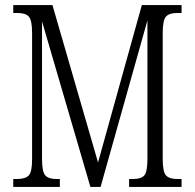

<svg xmlns="http://www.w3.org/2000/svg" viewBox="-20 -734 765 754"><path d="M32 0V-31H46Q79 -31 92.5 -44.5Q106 -58 106 -108V-605Q106 -655 93 -669Q80 -683 49 -683H32V-714H186L365 -96L537 -714H693V-683H675Q645 -683 632 -669Q619 -655 619 -605V-109Q619 -59 632 -45Q645 -31 677 -31H693V0H487V-31H502Q535 -31 547 -45.5Q559 -60 559 -111V-654L375 0H335L145 -650V-111Q145 -59 158 -45Q171 -31 202 -31H215V0Z"/></svg>

Font: Noto Serif ExtraCondensed Light
Style: Regular
Weight: 300
Width: 2
Designer: Monotype Design Team
Foundry: Monotype Imaging Inc.
Version: Version 2.014; ttfautohint (v1.8.4.7-5d5b)